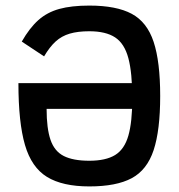

<svg xmlns="http://www.w3.org/2000/svg" viewBox="-20 -654 640 688"><path d="M300 -634Q397 -634 452 -604.5Q507 -575 530.5 -504Q554 -433 554 -310Q554 -187 530.5 -116Q507 -45 452 -15.5Q397 14 300 14Q204 14 148.5 -20Q93 -54 69.5 -134.5Q46 -215 46 -356H506V-264H147Q147 -194 161 -153Q175 -112 208.5 -95Q242 -78 300 -78Q359 -78 392.5 -98.5Q426 -119 440 -168Q454 -217 454 -301Q454 -393 440 -445.5Q426 -498 392.5 -520Q359 -542 300 -542Q259 -542 230 -533.5Q201 -525 179.5 -505.5Q158 -486 138 -452L58 -505Q86 -554 117.5 -582Q149 -610 192.5 -622Q236 -634 300 -634Z"/></svg>

Font: Victor Mono
Style: Bold
Weight: 700
Monospace: yes
Designer: Rune Bjørnerås
Version: Version 1.561;gftools[0.9.30]